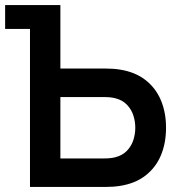

<svg xmlns="http://www.w3.org/2000/svg" viewBox="-22 -740 700 760"><path d="M96.7 -625.5H-1.7V-720H217V-468.7H394.2Q426.6 -468.7 451.8 -464.7Q512.4 -455.4 553.4 -423.6Q594.4 -391.8 614.8 -343.4Q635.2 -295 635.2 -234.3Q635.2 -173.7 615 -125.3Q594.8 -76.9 553.8 -45.1Q512.8 -13.2 451.8 -4Q426.6 0 394.2 0H96.7ZM434.8 -117.7Q462.8 -124.8 480.5 -143.3Q498.2 -161.8 505.8 -185.5Q513.5 -209.2 513.5 -234.3Q513.5 -259.5 505.8 -283.2Q498.2 -306.9 480.5 -325.4Q462.8 -343.8 434.8 -351Q416.7 -355.8 389.2 -355.8H217V-112.8H389.2Q416.7 -112.8 434.8 -117.7Z"/></svg>

Font: Tap Sans
Style: Regular
Weight: 400
Designer: Tap Payments
Foundry: Tap Payments
Version: Version 1.001;Glyphs 3.1.2 (3151)